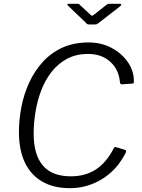

<svg xmlns="http://www.w3.org/2000/svg" viewBox="-20 -974 742 1004"><path d="M444 -752Q510 -752 563.5 -723.5Q617 -695 649 -648.5Q681 -602 680 -547Q681 -537 672 -537L616 -533Q608 -533 607 -546Q601 -611 556 -651.5Q511 -692 441 -692Q378 -692 330.5 -666.5Q283 -641 249.5 -598Q216 -555 195.5 -501Q175 -447 165.5 -388.5Q156 -330 156 -275Q156 -165 204 -108.5Q252 -52 351 -52Q426 -52 481.5 -88Q537 -124 576 -201Q579 -207 588 -204L635 -190Q642 -187 638 -176Q623 -146 602 -118Q581 -90 554 -67Q527 -44 494 -26.5Q461 -9 423.5 0.5Q386 10 345 10Q260 10 200 -25Q140 -60 109.5 -125.5Q79 -191 79 -283Q79 -348 92 -415Q105 -482 132.5 -542Q160 -602 203.5 -650Q247 -698 306.5 -725Q366 -752 444 -752ZM537 -949Q543 -953 546.5 -953.5Q550 -954 555 -954H606Q613 -954 614 -950.5Q615 -947 608 -941L496 -854Q492 -851 488 -848.5Q484 -846 477 -846H447Q438 -846 434 -849.5Q430 -853 426 -858L336 -944Q332 -949 332 -951.5Q332 -954 337 -954H384Q390 -954 393 -952.5Q396 -951 400 -946L453 -897Q461 -890 463 -891.5Q465 -893 475 -900Z"/></svg>

Font: Libre Franklin Light
Style: Italic
Weight: 300
Italic angle: -8°
Designer: Pablo Impallari, Rodrigo Fuenzalida, Nhung Nguyen
Foundry: Impallari Type
Version: Version 3.000